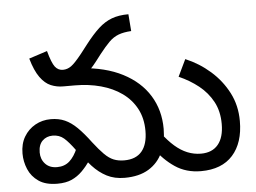

<svg xmlns="http://www.w3.org/2000/svg" viewBox="-52 -791 1162 870"><g transform="rotate(-5 529.0 -356.5)"><path d="M828 12Q761 12 710.5 -22Q660 -56 621 -111L661 -176Q689 -139 716.5 -115Q744 -91 773.5 -79Q803 -67 835 -67Q886 -67 913 -99.5Q940 -132 940 -193Q940 -251 916.5 -294.5Q893 -338 853.5 -369.5Q814 -401 764 -423L801 -500Q863 -474 913 -430Q963 -386 993 -328Q1023 -270 1023 -199Q1023 -100 973 -44Q923 12 828 12ZM481 12Q435 12 400 -6Q365 -24 335.5 -56Q306 -88 273 -131Q244 -171 223 -189Q202 -207 172 -207Q144 -207 125.5 -189Q107 -171 107 -136Q107 -105 126.5 -84Q146 -63 180 -63Q214 -63 236.5 -83Q259 -103 275 -141L328 -81Q309 -54 288 -33Q267 -12 240.5 0Q214 12 175 12Q122 12 90 -10Q58 -32 43.5 -66.5Q29 -101 29 -138Q29 -182 48 -214Q67 -246 99 -264Q131 -282 170 -282Q206 -282 234 -269.5Q262 -257 289 -230.5Q316 -204 348 -161Q375 -126 396 -105Q417 -84 438 -75.5Q459 -67 486 -67Q539 -67 566 -99Q593 -131 593 -192Q593 -249 570 -292.5Q547 -336 506 -365.5Q465 -395 410 -410Q355 -425 292 -425H243L326 -500Q437 -493 515.5 -452.5Q594 -412 635 -345.5Q676 -279 676 -194Q676 -135 655 -88Q634 -41 590.5 -14.5Q547 12 481 12ZM239 -425Q210 -425 183.5 -436Q157 -447 135 -477.5Q113 -508 97 -564L180 -591Q195 -536 209 -518Q223 -500 245 -500Q265 -500 282.5 -512.5Q300 -525 332 -565L363 -605Q397 -649 425.5 -675Q454 -701 486 -713Q518 -725 562 -725L568 -648Q533 -646 509.5 -637Q486 -628 466.5 -608.5Q447 -589 421 -556L398 -526Q370 -490 345 -468Q320 -446 294.5 -435.5Q269 -425 239 -425Z"/></g></svg>

Font: hexutelugu05
Style: Book
Weight: 400
Designer: Jelle Bosma - Monotype Design Team
Foundry: Monotype Imaging Inc.
Version: Version 2.003